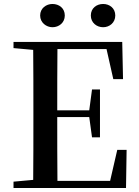

<svg xmlns="http://www.w3.org/2000/svg" viewBox="-20 -946 700 966"><path d="M244 -809C277 -809 306 -832 306 -868C306 -905 277 -926 244 -926C213 -926 182 -905 182 -868C182 -832 213 -809 244 -809ZM499 -809C531 -809 560 -832 560 -868C560 -905 531 -926 499 -926C466 -926 437 -905 437 -868C437 -832 466 -809 499 -809ZM550 -548H599L595 -735H48V-704L147 -695C148 -595 148 -495 148 -393V-342C148 -241 148 -140 147 -41L48 -32V0H614L617 -192H570L534 -36H269C268 -138 268 -241 268 -357H429L443 -255H483V-496H443L429 -391H268C268 -499 268 -600 269 -699H516Z"/></svg>

Font: Noto Serif CJK SC SemiBold
Style: Regular
Weight: 600
Designer: Ryoko NISHIZUKA 西塚涼子 (kana & ideographs); Frank Grießhammer (Latin, Greek & Cyrillic); Wenlong ZHANG 张文龙 (bopomofo); San
Foundry: Adobe
Version: Version 2.001;hotconv 1.1.0;makeotfexe 2.6.0